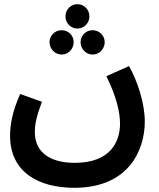

<svg xmlns="http://www.w3.org/2000/svg" viewBox="-20 -664 760 915"><path d="M349 -528C381 -528 406 -554 406 -586C406 -618 381 -644 349 -644C317 -644 292 -618 292 -586C292 -554 317 -528 349 -528ZM274 -404C306 -404 331 -431 331 -463C331 -495 306 -520 274 -520C242 -520 216 -495 216 -463C216 -431 242 -404 274 -404ZM421 -404C453 -404 479 -431 479 -463C479 -495 453 -520 421 -520C390 -520 364 -495 364 -463C364 -431 390 -404 421 -404ZM28 -17C28 158 166 231 334 231C596 231 670 48 670 -84C670 -174 635 -277 595 -349L487 -301C536 -201 552 -128 552 -75C552 11 507 112 336 112C224 112 146 66 146 -35C146 -76 157 -119 180 -179L76 -216C37 -129 28 -64 28 -17Z"/></svg>

Font: Noto Sans Arabic UI Semi
Style: Regular
Weight: 600
Designer: Nadine Chahine - Monotype Design Team
Foundry: Monotype Imaging Inc.
Version: Version 1.900